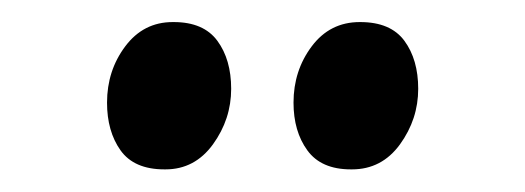

<svg xmlns="http://www.w3.org/2000/svg" viewBox="-20 -734 476 174"><path d="M129 -580.5Q101.5 -580.5 89.2 -597.8Q77 -615 77 -641Q77 -670 93.5 -692Q110 -714 136.5 -714H137.5Q164.5 -714 177 -697Q189.5 -680 189.5 -653.5Q189.5 -626 173 -603.2Q156.5 -580.5 130 -580.5ZM298 -580.5Q271 -580.5 258.5 -597.8Q246 -615 246 -641Q246 -670 262.5 -692Q279 -714 306 -714H306.5Q334 -714 346.5 -697Q359 -680 359 -653.5Q359 -626 342.5 -603.2Q326 -580.5 299 -580.5Z"/></svg>

Font: Merriweather 144pt Medium
Style: Regular
Weight: 500
Version: Version 2.100